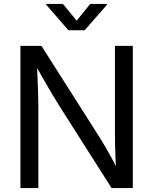

<svg xmlns="http://www.w3.org/2000/svg" viewBox="-20 -962 784 982"><path d="M84.5 0V-727.5H191.9L488.8 -260.3Q500 -243.2 516.1 -215.6Q532.2 -188 551 -153.8Q569.8 -119.6 587.9 -81.5L575.7 -77.6Q572.3 -116.2 570.6 -153.8Q568.8 -191.4 568.4 -223.4Q567.9 -255.4 567.9 -275.9V-727.5H659.2V0H550.8L286.6 -415.5Q270 -441.9 251.7 -472.2Q233.4 -502.4 209.7 -543.9Q186 -585.4 152.8 -644L168.5 -649.4Q170.9 -594.7 172.6 -549.1Q174.3 -503.4 175.3 -469.7Q176.3 -436 176.3 -416.5V0ZM301.8 -941.9 372.1 -856.4 441.4 -941.9H527.8V-938.5L413.1 -807.1H330.1L215.8 -938.5V-941.9Z"/></svg>

Font: Inter 18pt
Style: Regular
Weight: 400
Designer: Rasmus Andersson
Foundry: rsms
Version: Version 4.001;git-66647c0bb